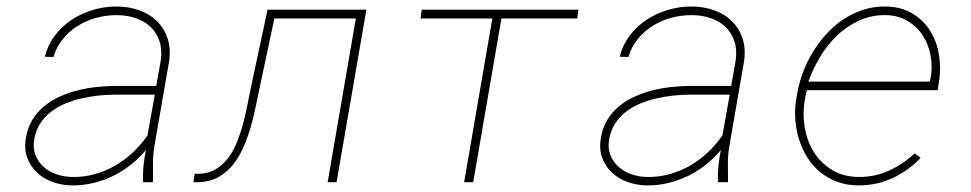

<svg xmlns="http://www.w3.org/2000/svg" viewBox="-20 -558 2975 588"><path d="M418 0Q417 -25.4 419.4 -49.6Q421.9 -73.7 426.8 -98.6Q405.8 -73.2 380.1 -53Q354.5 -32.7 325.4 -18.8Q296.4 -4.9 264.6 2.7Q232.9 10.3 199.7 9.8Q168.9 9.3 141.1 -0.7Q113.3 -10.7 93.5 -29.3Q73.7 -47.9 63.7 -74.2Q53.7 -100.6 59.1 -133.8Q64 -165.5 78.4 -189.7Q92.8 -213.9 114 -231.7Q135.3 -249.5 161.4 -261.5Q187.5 -273.4 215.8 -280.8Q244.1 -288.1 273.4 -291.3Q302.7 -294.4 330.1 -294.9H458.5L472.2 -372.1Q477.1 -405.8 468.5 -431.6Q460 -457.5 441.4 -475.3Q422.9 -493.2 395.8 -502.4Q368.7 -511.7 336.9 -511.7Q305.2 -511.7 274.7 -503.4Q244.1 -495.1 218 -478.8Q191.9 -462.4 172.4 -438.5Q152.8 -414.6 143.6 -383.3L117.2 -384.3Q126.5 -420.9 148.2 -449.5Q169.9 -478 199.7 -497.6Q229.5 -517.1 264.6 -527.6Q299.8 -538.1 336.4 -538.1Q373.5 -538.1 405.5 -526.9Q437.5 -515.6 460 -493.9Q482.4 -472.2 492.9 -441.2Q503.4 -410.2 498 -371.1L452.1 -106.4Q448.2 -80.6 448.5 -55.4Q448.7 -30.3 448.7 -4.4L448.2 0ZM199.2 -16.1Q234.9 -15.1 268.3 -24.2Q301.8 -33.2 331.3 -50Q360.8 -66.9 386.2 -90.6Q411.6 -114.3 431.6 -143.1L454.1 -268.1H331.5Q308.1 -268.1 282.2 -265.4Q256.3 -262.7 230.5 -256.8Q204.6 -251 180.7 -241.2Q156.7 -231.4 137 -216.3Q117.2 -201.2 103.5 -180.4Q89.8 -159.7 85 -131.8Q80.1 -105 88.4 -83.7Q96.7 -62.5 113 -47.6Q129.4 -32.7 152.1 -24.7Q174.8 -16.6 199.2 -16.1Z M1102.1 -528.3 1010.7 0H983.4L1069.8 -501.5H820.3L774.9 -288.1Q769 -261.7 762.9 -230.7Q756.8 -199.7 747.6 -168.2Q738.3 -136.7 725.3 -106.9Q712.4 -77.1 693.8 -54Q675.3 -30.8 649.7 -16.1Q624 -1.5 589.4 0H572.3L576.2 -25.9H592.3Q621.6 -27.3 643.3 -41.3Q665 -55.2 680.7 -76.9Q696.3 -98.6 707 -126.2Q717.8 -153.8 725.3 -182.4Q732.9 -210.9 738 -238.5Q743.2 -266.1 748 -288.1L799.3 -528.3Z M1748 -501.5H1515.6L1429.2 0H1401.4L1487.8 -501.5H1268.1L1271.5 -528.3H1751.5Z M2178.7 0Q2177.7 -25.4 2180.2 -49.6Q2182.6 -73.7 2187.5 -98.6Q2166.5 -73.2 2140.9 -53Q2115.2 -32.7 2086.2 -18.8Q2057.1 -4.9 2025.4 2.7Q1993.7 10.3 1960.4 9.8Q1929.7 9.3 1901.9 -0.7Q1874 -10.7 1854.2 -29.3Q1834.5 -47.9 1824.5 -74.2Q1814.5 -100.6 1819.8 -133.8Q1824.7 -165.5 1839.1 -189.7Q1853.5 -213.9 1874.8 -231.7Q1896 -249.5 1922.1 -261.5Q1948.2 -273.4 1976.6 -280.8Q2004.9 -288.1 2034.2 -291.3Q2063.5 -294.4 2090.8 -294.9H2219.2L2232.9 -372.1Q2237.8 -405.8 2229.2 -431.6Q2220.7 -457.5 2202.1 -475.3Q2183.6 -493.2 2156.5 -502.4Q2129.4 -511.7 2097.7 -511.7Q2065.9 -511.7 2035.4 -503.4Q2004.9 -495.1 1978.8 -478.8Q1952.6 -462.4 1933.1 -438.5Q1913.6 -414.6 1904.3 -383.3L1877.9 -384.3Q1887.2 -420.9 1908.9 -449.5Q1930.7 -478 1960.4 -497.6Q1990.2 -517.1 2025.4 -527.6Q2060.5 -538.1 2097.2 -538.1Q2134.3 -538.1 2166.3 -526.9Q2198.2 -515.6 2220.7 -493.9Q2243.2 -472.2 2253.7 -441.2Q2264.2 -410.2 2258.8 -371.1L2212.9 -106.4Q2209 -80.6 2209.2 -55.4Q2209.5 -30.3 2209.5 -4.4L2209 0ZM1960 -16.1Q1995.6 -15.1 2029.1 -24.2Q2062.5 -33.2 2092 -50Q2121.6 -66.9 2147 -90.6Q2172.4 -114.3 2192.4 -143.1L2214.8 -268.1H2092.3Q2068.8 -268.1 2043 -265.4Q2017.1 -262.7 1991.2 -256.8Q1965.3 -251 1941.4 -241.2Q1917.5 -231.4 1897.7 -216.3Q1877.9 -201.2 1864.3 -180.4Q1850.6 -159.7 1845.7 -131.8Q1840.8 -105 1849.1 -83.7Q1857.4 -62.5 1873.8 -47.6Q1890.1 -32.7 1912.8 -24.7Q1935.5 -16.6 1960 -16.1Z M2609.4 9.8Q2574.2 9.8 2544.9 -1Q2515.6 -11.7 2492.7 -30.3Q2469.7 -48.8 2453.6 -74Q2437.5 -99.1 2428 -128.2Q2418.5 -157.2 2415.8 -189.2Q2413.1 -221.2 2418 -252.9L2421.9 -274.4Q2427.7 -306.6 2439.9 -338.6Q2452.1 -370.6 2470.2 -399.9Q2488.3 -429.2 2511.5 -454.6Q2534.7 -480 2562.5 -498.5Q2590.3 -517.1 2622.1 -527.6Q2653.8 -538.1 2689.5 -538.1Q2736.3 -538.1 2770.5 -518.8Q2804.7 -499.5 2825.9 -467.8Q2847.2 -436 2854.7 -395.5Q2862.3 -355 2856.4 -312.5L2851.6 -281.7H2450.7L2449.2 -274.4L2444.8 -252.9Q2437.5 -210.9 2444.3 -168.7Q2451.2 -126.5 2472.2 -92.8Q2493.2 -59.1 2527.6 -37.8Q2562 -16.6 2608.9 -16.1Q2659.2 -15.6 2702.1 -35.2Q2745.1 -54.7 2781.2 -88.4L2799.3 -74.2Q2761.2 -34.7 2713.1 -12.5Q2665 9.8 2609.4 9.8ZM2689.9 -511.7Q2646 -511.7 2608.9 -494.1Q2571.8 -476.6 2542.2 -448Q2512.7 -419.4 2491 -382.8Q2469.2 -346.2 2455.6 -308.1H2827.6L2829.1 -314.5Q2836.4 -350.1 2830.3 -385.5Q2824.2 -420.9 2806.4 -448.7Q2788.6 -476.6 2759 -494.1Q2729.5 -511.7 2689.9 -511.7Z"/></svg>

Font: Roboto Mono Thin
Style: Italic
Weight: 250
Designer: Google
Version: Version 2.000985; 2015; ttfautohint (v1.3)